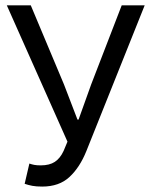

<svg xmlns="http://www.w3.org/2000/svg" viewBox="-20 -676 554 708"><path d="M135.7 12Q114.1 12 99.4 9.3Q84.7 6.5 70.9 1.8L88.3 -72.9Q96.7 -69.9 106.2 -68Q115.8 -66.2 130.2 -66.2Q162.4 -66.2 182.1 -79.1Q201.8 -92 214.5 -119.4L228.8 -153.6L5.1 -656.3H93.5L216 -364.4L265.7 -235H269.7L316.1 -364.4L428.8 -656.3H513.5L298.6 -119.2Q274.2 -58.5 236.1 -23.3Q198.1 12 135.7 12Z"/></svg>

Font: Source Sans Variable
Style: Regular
Weight: 200
Designer: Paul D. Hunt
Foundry: Adobe Systems Incorporated
Version: Version 3.006;hotconv 1.0.111;makeotfexe 2.5.65597